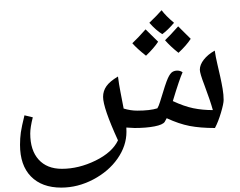

<svg xmlns="http://www.w3.org/2000/svg" viewBox="-20 -562 1053 843"><path d="M571.3 0 534.7 -2 535.2 16.6Q535.2 78.1 496.1 134.3Q457 190.4 389.2 226.1Q321.3 261.7 249 261.7Q163.6 261.7 115.7 212.6Q67.9 163.6 67.9 73.7Q67.9 44.9 71.5 19.3Q75.2 -6.3 87.4 -55.7L124 -46.9Q112.8 -2.9 112.8 24.4Q112.8 97.7 149.4 138.4Q186 179.2 251.5 179.2Q325.7 179.2 399.4 143.1Q473.1 106.9 498 54.2Q432.6 -88.9 432.6 -136.7Q432.6 -162.6 447.3 -183.6Q461.9 -204.6 498 -226.1Q502.4 -190.9 508.8 -158.7L522.9 -85.4Q553.2 -76.2 582.5 -76.2Q638.7 -76.2 670.9 -86.4Q676.8 -95.7 682.6 -114.7Q707.5 -198.2 717.5 -219.5Q727.5 -240.7 737.1 -246.3Q746.6 -252 758.3 -252Q772 -252 781.7 -244.6Q768.1 -215.3 738.8 -118.2Q788.1 -95.2 828.4 -86.9Q868.7 -78.6 914.6 -78.6Q903.3 -119.6 877.4 -188.5Q857.4 -240.2 857.4 -255.9Q857.4 -277.8 875 -300.3Q892.6 -322.8 922.9 -339.8Q927.2 -310.5 934.1 -281.7Q940.9 -252.9 947 -225.3Q953.1 -197.8 957.5 -171.9Q961.9 -146 961.9 -123Q961.9 -106.9 950.2 -67.4Q938.5 -27.8 923.8 0Q859.4 0 812.5 -9Q765.6 -18.1 711.9 -43L703.1 -26.9Q694.8 -14.2 658.2 -7.1Q621.6 0 571.3 0ZM689.9 -330.1ZM718.3 29.3ZM718.3 76.2ZM744.1 -461.9Q715.3 -428.2 692.4 -412.1Q664.6 -429.2 635.7 -461.9Q666 -490.7 689.5 -517.1Q708 -492.2 744.1 -461.9ZM674.3 -378.9Q656.7 -351.6 621.1 -317.4Q582 -348.1 561 -372.1Q585 -394.5 619.1 -433.1Q629.9 -421.9 674.3 -378.9ZM817.4 -391.6Q798.3 -362.3 763.7 -330.1Q729 -357.4 704.6 -385.3Q722.7 -401.9 762.2 -446.3ZM689.9 -330.1ZM689.5 -541.5Z"/></svg>

Font: Noto Naskh Arabic
Style: Regular
Weight: 400
Designer: Monotype Design team
Foundry: Monotype Imaging Inc.
Version: Version 1.01